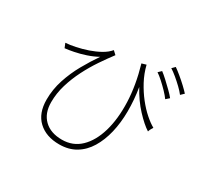

<svg xmlns="http://www.w3.org/2000/svg" viewBox="-169 -1050 1338 1277"><g transform="rotate(30 500.0 -412.0)"><path d="M422 5Q321 5 261 -51Q201 -107 201 -212Q201 -290 225.5 -365Q250 -440 288.5 -508.5Q327 -577 368 -636Q330 -615 286.5 -600.5Q243 -586 203 -578Q163 -570 134 -567L120 -601Q153 -603 196 -612Q239 -621 283 -636Q327 -651 364.5 -672Q402 -693 424 -720L450 -696Q415 -650 377.5 -594.5Q340 -539 308 -476Q276 -413 256 -346.5Q236 -280 236 -212Q236 -127 285.5 -79Q335 -31 422 -31Q506 -31 563.5 -86.5Q621 -142 649.5 -239.5Q678 -337 673.5 -464Q669 -591 627 -735L661 -745Q676 -684 705 -630Q734 -576 769.5 -531Q805 -486 842 -453.5Q879 -421 910 -404Q905 -397 899 -385Q893 -373 891 -365Q848 -392 792.5 -451.5Q737 -511 693 -592Q708 -500 707.5 -412.5Q707 -325 689 -249.5Q671 -174 636 -116.5Q601 -59 547.5 -27Q494 5 422 5ZM883 -608Q869 -628 845 -653Q821 -678 795 -701.5Q769 -725 749 -738L772 -760Q791 -746 817.5 -721.5Q844 -697 869.5 -672Q895 -647 908 -630ZM954 -682Q939 -702 914 -726Q889 -750 862.5 -772Q836 -794 815 -807L837 -829Q856 -816 884 -793Q912 -770 938 -745.5Q964 -721 978 -705Z"/></g></svg>

Font: Zen Kaku Gothic New Light
Style: Regular
Weight: 300
Designer: Yoshimichi Ohira
Foundry: Positype
Version: Version 1.002